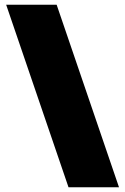

<svg xmlns="http://www.w3.org/2000/svg" viewBox="-20 -720 528 810"><path d="M6 -700H219L482 70H269Z"/></svg>

Font: Elaine Sans Black
Style: Regular
Weight: 900
Designer: Wei Huang
Foundry: Wei Huang
Version: Version 2.001;December 24, 2019;FontCreator 12.0.0.2547 64-b